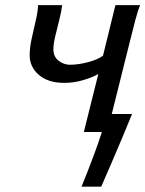

<svg xmlns="http://www.w3.org/2000/svg" viewBox="-20 -508 560 739"><path d="M369.6 210.4H293.9Q319.8 146.5 339.8 92.8Q359.9 39.1 372.1 0H302.7L358.4 -223.1Q337.4 -210.9 301.5 -200Q265.6 -189 228 -189Q165 -189 129.6 -219.7Q94.2 -250.5 94.2 -294.9Q94.2 -324.2 101.8 -359.1Q109.4 -394 117.4 -428Q125.5 -461.9 126.5 -488.3H219.2Q216.8 -465.3 208.5 -432.9Q200.2 -400.4 192.9 -369.4Q185.5 -338.4 185.5 -318.8Q185.5 -289.6 205.6 -274.2Q225.6 -258.8 249 -258.8Q281.7 -258.8 319.8 -269Q357.9 -279.3 376.5 -293.9L424.3 -488.3H519.5Q510.7 -468.3 501 -431.2Q491.2 -394 479 -344.7L410.2 -69.3H488.3Q474.1 -33.7 453.4 15.4Q432.6 64.5 410.6 116Q388.7 167.5 369.6 210.4Z"/></svg>

Font: Andika
Style: Italic
Weight: 400
Italic angle: -14°
Designer: Victor Gaultney, Annie Olsen, Julie Remington, Don Collingsworth, Eric Hays, Becca Hirsbrunner
Foundry: SIL International
Version: Version 6.101